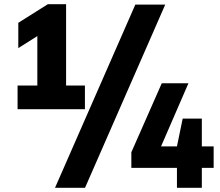

<svg xmlns="http://www.w3.org/2000/svg" viewBox="-20 -830 1053 918"><path d="M64 -308V-421H158.5V-657.5L67.5 -600V-721L209 -810H296V-421H386V-308ZM243 68 627 -808H770L386.5 68ZM608 -27.5V-102L753.5 -432H881L750 -130H826L853.5 -263H945V-130H1001.5V-27.5H945V68H826V-27.5Z"/></svg>

Font: Encode Sans Semi Condensed ExtraBold
Style: Regular
Weight: 800
Width: 4
Designer: Multiple Designers
Foundry: Impallari Type
Version: Version 3.000; ttfautohint (v1.8.3) -l 8 -r 50 -G 200 -x 14 